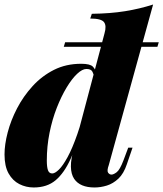

<svg xmlns="http://www.w3.org/2000/svg" viewBox="-21 -815 722 849"><path d="M460 -85Q451 -60 457 -51.5Q463 -43 472 -43Q481 -43 495 -53.5Q509 -64 525 -106L546 -162H565L540 -89Q526 -47 502.5 -25Q479 -3 451.5 5.5Q424 14 397 14Q333 14 307 -24Q293 -45 292.5 -78.5Q292 -112 306 -158L441 -667Q451 -701 439 -717Q427 -733 378 -733L385 -754Q467 -755 532 -765.5Q597 -776 656 -795ZM210 -48Q222 -48 239.5 -65Q257 -82 278 -120.5Q299 -159 321 -222Q343 -285 364 -376L349 -268Q320 -176 291.5 -113Q263 -50 225 -18Q187 14 128 14Q94 14 64.5 -1Q35 -16 17 -48Q-1 -80 -1 -132Q-1 -176 13 -229.5Q27 -283 54.5 -336Q82 -389 123 -434Q164 -479 217.5 -506Q271 -533 338 -533Q377 -533 389.5 -520.5Q402 -508 405 -488L397 -468Q393 -488 387 -499Q381 -510 361 -510Q343 -510 320 -488.5Q297 -467 273.5 -428Q250 -389 230 -338Q210 -287 198 -227.5Q186 -168 186 -105Q186 -77 191 -62.5Q196 -48 210 -48ZM681 -628 675 -608H261L267 -628Z"/></svg>

Font: Playfair Display Black
Style: Italic
Weight: 900
Italic angle: -14°
Designer: Claus Eggers Sørensen
Foundry: Claus Eggers Sørensen
Version: Version 1.203